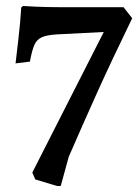

<svg xmlns="http://www.w3.org/2000/svg" viewBox="-20 -519 463 642"><path d="M98 81 88 58 327 -412 170 -404Q137 -402 120 -394.5Q103 -387 95 -369Q87 -351 80 -313L32 -307Q34 -325 41 -384Q48 -443 51 -494L57 -499Q67 -498 103.5 -496.5Q140 -495 179 -495H393L422 -458Q352 -314 306 -212Q260 -110 210 5L183 103H171Z"/></svg>

Font: Alegreya Medium
Style: Regular
Weight: 500
Designer: Juan Pablo del Peral
Foundry: Huerta Tipografica
Version: Version 2.007; ttfautohint (v1.6)